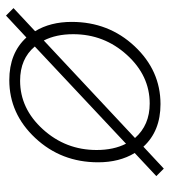

<svg xmlns="http://www.w3.org/2000/svg" viewBox="17 -560 566 640"><g transform="rotate(90 300.0 -240.0)"><path d="M247 12Q157 12 105 -45L32 23L7 -2L84 -74Q53 -125 53 -196Q53 -319 134 -405.5Q215 -492 327 -492Q417 -492 469 -435L542 -503L567 -478L490 -406Q521 -355 521 -284Q521 -161 440 -74.5Q359 12 247 12ZM94 -201Q94 -144 115 -103L440 -407Q397 -456 325 -456Q232 -456 163 -380Q94 -304 94 -201ZM249 -24Q342 -24 411 -100Q480 -176 480 -279Q480 -336 459 -377L135 -73Q176 -24 249 -24Z"/></g></svg>

Font: TypoPRO Source Code Pro
Style: Italic
Weight: 300
Italic angle: -11°
Monospace: yes
Designer: Paul D. Hunt, Teo Tuominen
Foundry: Adobe Systems Incorporated
Version: Version 1.030;PS 1.0;hotconv 1.0.84;makeotf.lib2.5.63406